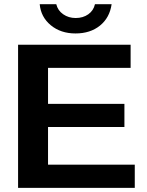

<svg xmlns="http://www.w3.org/2000/svg" viewBox="-20 -903 707 923"><path d="M627.9 -111.3V0H66.9V-688H607.9V-576.7H210.9V-403.8H578.1V-292.5H210.9V-111.3ZM342.8 -742.2Q272 -742.2 224.1 -781.7Q176.3 -821.3 170.9 -882.8H250.5Q257.8 -852.5 283.7 -834.5Q309.6 -816.4 343.8 -816.4Q378.9 -816.4 404.3 -834.2Q429.7 -852.1 436.5 -882.8H516.6Q507.3 -817.9 460.7 -780Q414.1 -742.2 342.8 -742.2Z"/></svg>

Font: Arimo
Style: Bold
Weight: 700
Designer: Steve Matteson
Foundry: Monotype Imaging Inc.
Version: Version 1.33